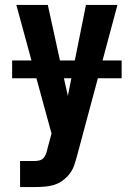

<svg xmlns="http://www.w3.org/2000/svg" viewBox="-20 -540 540 775"><path d="M61 215V110H119Q129 110 139 107.5Q149 105 155.5 98Q162 91 165.5 81.5Q169 72 171 63V62L188 -1L127 -224H29V-296H107L46 -520H173L222 -296H282L327 -520H454L394 -296H471V-224H375L291 89Q286 108 279.5 127Q273 146 261 161.5Q249 177 232.5 189Q216 201 197.5 206.5Q179 212 159 213.5Q139 215 119 215ZM254 -153 268 -224H238Z"/></svg>

Font: Iosevka SS18 Extrabold
Style: Regular
Weight: 800
Monospace: yes
Designer: Belleve Invis
Foundry: Belleve Invis
Version: Version 25.1.1; ttfautohint (v1.8.4)